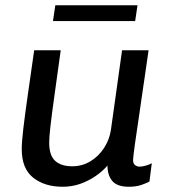

<svg xmlns="http://www.w3.org/2000/svg" viewBox="-20 -703 656 733"><path d="M219.2 10Q150.5 10 106.8 -24.6Q63 -59.2 63 -133.8Q63 -161.5 69.1 -212.9Q75.2 -264.2 85.9 -339.1Q96.5 -414 110.5 -511H211.8Q196.8 -402.2 186.9 -331.4Q177 -260.5 172.4 -219.5Q167.8 -178.5 167.8 -158.5Q167.8 -109.5 190.6 -88.9Q213.5 -68.2 255.8 -68.2Q294 -68.2 325.4 -87.4Q356.8 -106.5 377.5 -138.5Q398.2 -170.5 403.5 -207.5L446 -511H547.2Q540.5 -463.8 534 -419.5Q527.5 -375.2 521.6 -335.1Q515.8 -295 510.8 -260Q505.8 -225 501.4 -196.2Q497 -167.5 494.1 -145.8Q491.2 -124 489.6 -110.1Q488 -96.2 488 -91.8Q488 -78.8 495.6 -72.8Q503.2 -66.8 512.5 -66.8Q523.5 -66.8 537.2 -70.9Q551 -75 559.5 -79.8L550.5 -9.8Q541 -4.5 520.5 2.8Q500 10 471.8 10Q427.8 10 409.1 -11.6Q390.5 -33.2 390.2 -70.8Q371.5 -49 344.9 -30.8Q318.2 -12.5 286.5 -1.2Q254.8 10 219.2 10ZM182.2 -622.5 191.2 -683H505L496 -622.5Z"/></svg>

Font: Chivo Medium
Style: Italic
Weight: 500
Italic angle: -8.05°
Designer: Hector Gatti
Foundry: Omnibus-Type
Version: Version 2.002